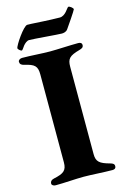

<svg xmlns="http://www.w3.org/2000/svg" viewBox="-128 -899 619 959"><g transform="rotate(-15 182.0 -419.5)"><path d="M47 -691C50 -691 57 -702 65 -713C73 -722 84 -732 95 -732C121 -732 240 -721 262 -721C270 -721 285 -723 293 -735C299 -743 351 -819 351 -823C351 -830 335 -842 328 -842C324 -842 318 -831 308 -820C299 -810 287 -801 273 -801C241 -801 213 -803 189 -804C161 -805 131 -808 106 -808C87 -808 28 -721 28 -707C28 -703 40 -691 47 -691ZM36 3C82 3 140 -2 182 -2C222 -2 286 3 330 3C341 3 348 -2 348 -12C348 -24 341 -28 327 -32C275 -46 259 -59 259 -98V-550C259 -591 271 -604 325 -619C339 -623 347 -627 347 -640C347 -649 340 -654 328 -654C284 -654 221 -650 182 -650C141 -650 83 -655 38 -655C28 -655 18 -649 18 -640C18 -629 25 -622 39 -619C92 -607 105 -595 105 -551V-97C105 -55 88 -43 37 -32C23 -29 16 -22 16 -11C16 -2 26 3 36 3Z"/></g></svg>

Font: EB Garamond
Style: Bold
Weight: 700
Designer: Georg Duffner and Octavio Pardo
Foundry: Georg Duffner
Version: Version 1.000;PS 001.000;hotconv 1.0.88;makeotf.lib2.5.64775